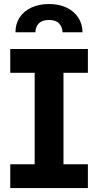

<svg xmlns="http://www.w3.org/2000/svg" viewBox="-20 -956 499 976"><path d="M32.2 -707H426.8V-585.9H302.7V-121.1H426.8V0H32.2V-121.1H156.2V-585.9H32.2ZM229.5 -935.5Q280.3 -935.5 318.6 -917.2Q356.9 -898.9 377.9 -866.5Q398.9 -834 399.4 -792H297.9Q296.9 -819.3 280.3 -836.9Q263.7 -854.5 229.5 -854.5Q193.8 -854.5 177 -836.7Q160.2 -818.8 160.2 -792H58.6Q58.6 -834 79.3 -866.5Q100.1 -898.9 138.9 -917.2Q177.7 -935.5 229.5 -935.5Z"/></svg>

Font: Pretendard GOV
Style: Bold
Weight: 700
Designer: Base glyphs from Inter by Rasmus Andersson; Hangeul glyphs from Noto Sans CJK(Source Han Sans) by Jang Soo-young and Kan
Foundry: Kil Hyung-jin
Version: Version 1.309